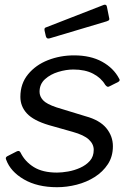

<svg xmlns="http://www.w3.org/2000/svg" viewBox="-20 -771 552 801"><path d="M218 10Q136 10 80 -22.5Q24 -55 6 -104Q1 -114 10 -119L49 -139Q55 -142 59 -141Q63 -140 66 -134Q84 -97 121 -74Q158 -51 218 -51Q238 -51 264 -55.5Q290 -60 314.5 -71Q339 -82 355 -100Q371 -118 371 -146Q371 -170 350.5 -189Q330 -208 283 -221L184 -249Q120 -268 92.5 -297.5Q65 -327 65 -367Q65 -422 97 -461Q129 -500 180 -520Q231 -540 289 -540Q358 -540 406 -513.5Q454 -487 477 -443Q480 -439 479 -435.5Q478 -432 473 -429L435 -410Q431 -408 427.5 -409.5Q424 -411 419 -417Q402 -446 368.5 -463.5Q335 -481 286 -481Q256 -481 223 -471Q190 -461 167.5 -440.5Q145 -420 145 -388Q145 -369 159.5 -353Q174 -337 216 -323L337 -286Q396 -270 423.5 -236.5Q451 -203 451 -161Q451 -118 430 -86Q409 -54 375 -32.5Q341 -11 300 -0.5Q259 10 218 10ZM426 -743 435 -698Q437 -692 435.5 -688.5Q434 -685 425 -682L187 -611Q180 -609 176 -612Q172 -615 171 -621L166 -643Q164 -654 170 -656L414 -751Q418 -752 421.5 -750.5Q425 -749 426 -743Z"/></svg>

Font: Libre Franklin
Style: Italic
Weight: 400
Italic angle: -8°
Designer: Pablo Impallari, Rodrigo Fuenzalida, Nhung Nguyen
Foundry: Impallari Type
Version: Version 3.000